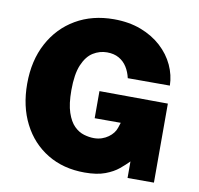

<svg xmlns="http://www.w3.org/2000/svg" viewBox="-82 -818 945 914"><g transform="rotate(10 391.0 -361.5)"><path d="M384.5 10Q281.5 10 204.5 -36.8Q127.5 -83.5 85 -166.8Q42.5 -250 42.5 -359Q42.5 -471.5 87.8 -555.8Q133 -640 212.8 -686.5Q292.5 -733 396.5 -733Q469.5 -733 527.5 -711Q585.5 -689 626.8 -651.2Q668 -613.5 690 -566Q712 -518.5 713 -468H509.5Q503 -497.5 488.2 -521Q473.5 -544.5 449.5 -558.2Q425.5 -572 391.5 -572Q356 -572 324.8 -552.8Q293.5 -533.5 274.2 -488.2Q255 -443 255 -365Q255 -298.5 268.8 -257.8Q282.5 -217 304.2 -195.5Q326 -174 351.5 -166.5Q377 -159 400 -159Q420.5 -159 438 -165Q455.5 -171 469 -180.8Q482.5 -190.5 491.8 -202.5Q501 -214.5 505 -227L513.5 -253H387.5V-384L718.5 -382V0H591V-80Q573 -61.5 547.8 -40.5Q522.5 -19.5 483.5 -4.8Q444.5 10 384.5 10Z"/></g></svg>

Font: Public Sans Black
Style: Regular
Weight: 900
Designer: The Public Sans Project Authors: Dan O. Williams and USWDS (Libre Franklin designed by Pablo Impallari and Rodrigo Fuenz
Version: Version 1.007